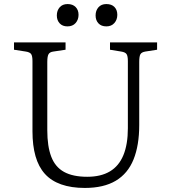

<svg xmlns="http://www.w3.org/2000/svg" viewBox="-20 -912 841 946"><path d="M398 14Q331 14 281.5 -3.5Q232 -21 201 -55.5Q170 -90 155 -142.5Q140 -195 140 -265V-611Q140 -636 133.5 -645.5Q127 -655 107 -658L49 -667V-703H303V-667L243 -658Q226 -656 219.5 -645.5Q213 -635 213 -607V-270Q213 -191 232.5 -140Q252 -89 295.5 -65Q339 -41 410 -41Q477 -41 521.5 -67.5Q566 -94 588 -147.5Q610 -201 610 -280V-611Q610 -636 603.5 -645.5Q597 -655 577 -658L522 -667V-703H754V-667L696 -658Q678 -655 672 -645Q666 -635 666 -607V-296Q666 -196 638 -126.5Q610 -57 550.5 -21.5Q491 14 398 14ZM504 -782Q479 -782 465 -797Q451 -812 451 -836Q451 -860 465 -876Q479 -892 504 -892Q530 -892 544 -877.5Q558 -863 558 -839Q558 -815 543.5 -798.5Q529 -782 504 -782ZM312 -782Q288 -782 274 -797Q260 -812 260 -836Q260 -860 274 -876Q288 -892 313 -892Q338 -892 352.5 -877.5Q367 -863 367 -839Q367 -815 352.5 -798.5Q338 -782 312 -782Z"/></svg>

Font: Literata 18pt Light
Style: Regular
Weight: 300
Designer: Latin by Veronika Burian and Jose Scaglione. Greek by Irene Vlachou. Cyrillic by Vera Evstafieva.
Foundry: TypeTogether
Version: Version 3.103;gftools[0.9.29]